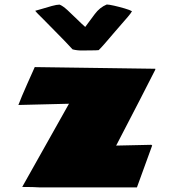

<svg xmlns="http://www.w3.org/2000/svg" viewBox="-20 -816 744 836"><path d="M485.8 -182.1 638.7 -185.5 642.6 -182.6 576.2 0H153.3Q140.1 -1 121.1 -1.5Q102.1 -2 76.7 -2L280.3 -364.3L60.1 -358.9Q66.4 -375.5 75.9 -398.4Q85.4 -421.4 98.6 -450.7Q111.8 -480 119.9 -498.3Q127.9 -516.6 131.3 -523.9L656.2 -516.6V-512.7Q606 -413.1 485.8 -182.1ZM383.3 -596.7Q363.8 -596.7 339.8 -596.2Q315.9 -595.7 295.9 -601.1Q279.3 -618.7 263.7 -635.5Q248 -652.3 231 -668.9L170.4 -730.5Q159.7 -741.7 150.1 -750.7Q140.6 -759.8 133.3 -769Q142.6 -771 163.3 -777.6Q184.1 -784.2 205.8 -790Q227.5 -795.9 239.3 -795.9Q252.9 -791 273.7 -772Q294.4 -752.9 315.7 -731.9Q336.9 -710.9 351.1 -698.7Q371.1 -725.6 392.6 -754.6Q414.1 -783.7 444.8 -796.4Q453.6 -796.4 476.6 -791.3Q499.5 -786.1 522.7 -779.3Q545.9 -772.5 554.7 -767.1Q549.3 -757.3 537.1 -743.2Q524.9 -729 517.6 -720.7Q501.5 -702.6 479.7 -677Q458 -651.4 438.7 -629.2Q419.4 -606.9 409.7 -597.7Q403.3 -597.2 396.7 -596.9Q390.1 -596.7 383.3 -596.7Z"/></svg>

Font: Seymour One
Style: Regular
Weight: 400
Designer: Vernon Adams
Foundry: Vernon Adams
Version: Version 1.100; ttfautohint (v1.8.4.7-5d5b);gftools[0.9.33]